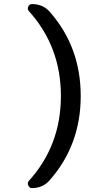

<svg xmlns="http://www.w3.org/2000/svg" viewBox="-20 -790 540 965"><path d="M140.6 155.3Q127.9 155.3 122.1 142.1Q116.2 128.9 125 119.1Q286.1 -58.6 286.1 -307.6Q286.1 -555.7 125 -734.4Q116.2 -744.1 122.1 -756.8Q127.9 -769.5 140.6 -769.5Q193.4 -769.5 226.6 -734.4Q385.7 -556.6 385.7 -307.6Q385.7 -58.6 226.6 119.1Q193.4 155.3 140.6 155.3Z"/></svg>

Font: Rounded Mgen+ 1m medium
Style: Regular
Weight: 500
Designer: [Source Han Sans]
Ryoko NISHIZUKA  (kana & ideographs); Paul D. Hunt (Latin, Greek & Cyrillic); Wenlong ZHANG  (bopomofo
Version: Version 1.059.20150602